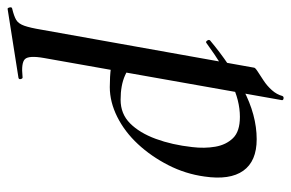

<svg xmlns="http://www.w3.org/2000/svg" viewBox="-222 -352 780 515"><g transform="rotate(90 168.5 -95.0)"><path d="M-64 275Q-67 276 -68.5 270Q-70 264 -66 263Q-45 258 -35 252Q-25 246 -19.5 230.5Q-14 215 -9 185L93 -386Q93 -389 103 -395.5Q113 -402 127.5 -411.5Q142 -421 153.5 -434Q165 -447 169 -462Q171 -466 176 -465Q181 -464 180 -460L67 178Q60 218 70 228.5Q80 239 118 235Q122 234 123.5 239.5Q125 245 120 246ZM145 1Q116 1 93.5 -2Q71 -5 57 -8L67 -67Q87 -52 113.5 -40Q140 -28 179 -28Q217 -28 242.5 -53.5Q268 -79 284 -122.5Q300 -166 306 -220Q310 -253 305 -282Q300 -311 282 -329.5Q264 -348 225 -348Q181 -348 134 -325Q87 -302 28 -259Q24 -255 20.5 -260Q17 -265 20 -268Q83 -321 151.5 -357Q220 -393 285 -393Q344 -393 369.5 -357Q395 -321 385 -253Q378 -202 354.5 -156Q331 -110 298 -74.5Q265 -39 225 -19Q185 1 145 1Z"/></g></svg>

Font: Cormorant SemiBold
Style: Italic
Weight: 600
Italic angle: -10°
Designer: Christian Thalmann (Catharsis Fonts)
Foundry: Catharsis Fonts
Version: Version 4.000